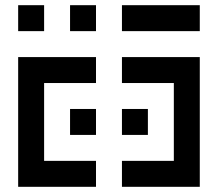

<svg xmlns="http://www.w3.org/2000/svg" viewBox="-20 -720 840 740"><path d="M50 -700V-600H150V-700ZM350 -600V-700H250V-600ZM450 -600H750V-700H450ZM50 -500V0H350V-100H150V-400H350V-500ZM450 -400H650V-100H450V0H750V-500H450ZM350 -200V-300H250V-200ZM450 -300V-200H550V-300Z"/></svg>

Font: Mourier
Style: Regular
Weight: 400
Designer: Eric Mourier
Foundry: Velvetyne Type Foundry
Version: Version 2.000;hotconv 1.0.109;makeotfexe 2.5.65596